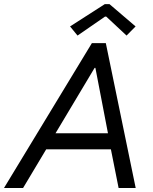

<svg xmlns="http://www.w3.org/2000/svg" viewBox="-59 -934 759 954"><path d="M-39.1 0 397.5 -719.7H466.8L615.2 0H530.3L487.3 -215.8L482.4 -246.1L415 -596.7H411.1L202.1 -247.1L183.6 -213.9L55.7 0ZM133.8 -191.9 149.4 -272H535.2L519.5 -191.9ZM326.2 -757.3 289.1 -802.7 461.9 -913.6H484.9L614.7 -802.7L569.8 -757.3L468.8 -851.6H462.9Z"/></svg>

Font: Reddit Sans
Style: Italic
Weight: 400
Italic angle: -11.25°
Designer: Stephen Hutchings
Version: Version 1.013